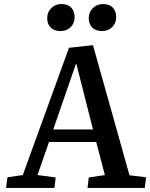

<svg xmlns="http://www.w3.org/2000/svg" viewBox="-20 -932 744 952"><path d="M441 -708 622 -63 704 -53 698 0H414L420 -52L500 -64L457 -228H223L166 -64L256 -52L250 0H10L17 -53L93 -64L322 -695ZM244 -290H441L359 -614H356ZM214 -842Q214 -872 234.5 -892Q255 -912 284 -912Q316 -912 333 -894.5Q350 -877 350 -847Q350 -817 330.5 -797.5Q311 -778 279 -778Q249 -778 231.5 -795.5Q214 -813 214 -842ZM420 -842Q420 -872 440.5 -892Q461 -912 491 -912Q522 -912 539 -894.5Q556 -877 556 -847Q556 -817 536 -797.5Q516 -778 486 -778Q455 -778 437.5 -795.5Q420 -813 420 -842Z"/></svg>

Font: Literata Medium
Style: Italic
Weight: 500
Italic angle: -2°
Designer: Latin by Veronika Burian and Jose Scaglione. Greek by Irene Vlachou. Cyrillic by Vera Evstafieva
Foundry: TypeTogether
Version: Version 3.103;gftools[0.9.29]